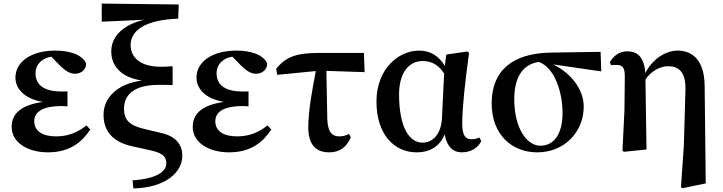

<svg xmlns="http://www.w3.org/2000/svg" viewBox="-20 -833 4027 1070"><path d="M462 -134C411 -94 359 -73 292 -73C216 -73 171 -103 171 -157C171 -206 211 -242 326 -242C335 -242 345 -241 356 -240V-324C346 -323 333 -323 323 -323C231 -323 178 -356 178 -424C178 -478 218 -510 266 -517L318 -464C347 -436 371 -422 398 -422C436 -422 461 -449 460 -480C435 -533 360 -551 288 -551C153 -551 66 -488 66 -401C66 -344 108 -284 219 -265C98 -248 45 -200 45 -126C45 -37 137 16 247 16C373 16 438 -44 483 -111Z M790 -113C702 -132 671 -165 671 -226C671 -295 714 -360 865 -360C890 -360 919 -360 942 -359V-464C929 -462 890 -461 876 -461C760 -461 708 -514 708 -582C708 -660 783 -722 973 -729L976 -808L547 -813V-712L784 -723C679 -699 600 -639 600 -546C600 -474 645 -403 771 -384C635 -367 557 -289 557 -193C557 -104 607 -42 716 -18L824 6C891 21 907 44 907 77C907 122 855 163 719 172L723 217C906 213 996 125 996 35C996 -27 960 -74 878 -92Z M1471 -134C1420 -94 1368 -73 1301 -73C1225 -73 1180 -103 1180 -157C1180 -206 1220 -242 1335 -242C1344 -242 1354 -241 1365 -240V-324C1355 -323 1342 -323 1332 -323C1240 -323 1187 -356 1187 -424C1187 -478 1227 -510 1275 -517L1327 -464C1356 -436 1380 -422 1407 -422C1445 -422 1470 -449 1469 -480C1444 -533 1369 -551 1297 -551C1162 -551 1075 -488 1075 -401C1075 -344 1117 -284 1228 -265C1107 -248 1054 -200 1054 -126C1054 -37 1146 16 1256 16C1382 16 1447 -44 1492 -111Z M1799 -438 2012 -431 2008 -538H1753C1629 -538 1570 -514 1519 -449L1525 -416L1740 -437C1721 -338 1698 -217 1698 -124C1698 -22 1744 16 1815 16C1871 16 1911 -11 1935 -68L1925 -87C1909 -78 1892 -73 1871 -73C1831 -73 1807 -96 1804 -168Z M2443 -174C2439 -89 2394 -38 2335 -38C2260 -38 2204 -125 2204 -307C2204 -427 2258 -493 2336 -493C2386 -493 2427 -469 2455 -423ZM2651 -67C2639 -60 2624 -57 2608 -57C2575 -57 2556 -76 2556 -145C2556 -228 2570 -364 2594 -538L2584 -546L2467 -529L2459 -466C2426 -520 2380 -551 2315 -551C2202 -551 2078 -450 2078 -267C2078 -82 2178 16 2302 16C2379 16 2432 -20 2458 -84C2470 -17 2504 16 2553 16C2610 16 2646 -13 2662 -47Z M2991 -21C2918 -21 2846 -115 2846 -280C2846 -396 2888 -473 2982 -488C3070 -458 3115 -321 3115 -203C3115 -87 3068 -21 2991 -21ZM3331 -435 3327 -544 3050 -540C2827 -536 2720 -433 2720 -256C2720 -87 2829 16 2974 16C3126 16 3233 -98 3233 -239C3233 -341 3155 -429 3063 -474Z M3907 -352C3906 -507 3831 -551 3756 -551C3695 -551 3619 -510 3576 -425C3571 -514 3533 -547 3475 -547C3429 -547 3398 -519 3379 -487L3385 -469C3392 -471 3410 -471 3417 -471C3449 -471 3462 -457 3462 -407L3460 -219L3449 7L3457 13L3583 0L3577 -390C3609 -437 3659 -464 3703 -464C3762 -464 3802 -433 3800 -334L3791 -21L3775 209L3783 216L3913 189Z"/></svg>

Font: Noto Serif CJK JP
Style: Bold
Weight: 700
Designer: Ryoko NISHIZUKA 西塚涼子 (kana & ideographs); Frank Grießhammer (Latin, Greek & Cyrillic); Wenlong ZHANG 张文龙 (bopomofo); San
Foundry: Adobe Systems Incorporated
Version: Version 1.000;PS 1;hotconv 16.6.53;makeotf.lib2.5.65590